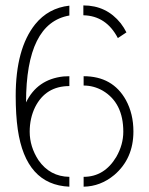

<svg xmlns="http://www.w3.org/2000/svg" viewBox="-20 -702 561 723"><path d="M241.2 1Q77.1 -5.9 46.9 -214.8Q39.1 -269.5 39.1 -340.8Q39.1 -518.6 112.3 -610.4Q162.1 -671.9 241.2 -680.7V-643.6Q78.1 -615.2 78.1 -316.4Q120.1 -403.3 218.8 -414.1Q230.5 -415 241.2 -415V-377.9Q152.3 -377.9 112.3 -298.8Q91.8 -256.8 91.8 -206.1Q91.8 -149.4 125 -98.6Q168 -37.1 241.2 -36.1ZM294.9 1V-36.1Q373 -36.1 418 -111.3Q444.3 -157.2 444.3 -206.1Q444.3 -314.5 367.2 -360.4Q333 -379.9 294.9 -379.9V-415Q404.3 -415 454.1 -325.2Q482.4 -273.4 482.4 -207Q482.4 -104.5 410.2 -43Q358.4 0 294.9 1ZM423.8 -558.6Q379.9 -642.6 293.9 -644.5V-681.6Q380.9 -681.6 434.6 -614.3Q447.3 -597.7 456.1 -580.1Z"/></svg>

Font: Post No Bills Colombo Light
Style: Regular
Weight: 300
Designer: Kosala Senevirathne, Siva Puranthara, Lasantha Premarathna, Tharique Azeez
Foundry: Mooniak
Version: Version 1.220 ; ttfautohint (v1.6)